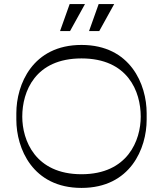

<svg xmlns="http://www.w3.org/2000/svg" viewBox="-20 -920 798 940"><path d="M321 -900 274 -768H323L396 -900ZM463 -900 416 -768H466L539 -900ZM698 -366C698 -506 619 -700 379 -700C139 -700 60 -506 60 -366V-334C60 -194 139 0 379 0C619 0 698 -194 698 -334ZM379 -67C152 -67 89 -234 89 -349C89 -472 152 -634 379 -634C606 -634 669 -472 669 -349C669 -234 606 -67 379 -67Z"/></svg>

Font: Space Cowgirl Light
Style: Regular
Weight: 300
Designer: Valery Marier
Foundry: Valery Marier
Version: Version 1.000;hotconv 1.0.109;makeotfexe 2.5.65596